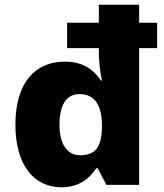

<svg xmlns="http://www.w3.org/2000/svg" viewBox="-20 -780 693 810"><path d="M239 10C313 10 357 -26 386 -70H392L429 0H567V-577H643V-684H567V-760H397V-684H263V-577H397V-561C397 -509 406 -457 410 -440H406C376 -485 331 -520 254 -520C131 -520 45 -435 45 -254C45 -81 125 10 239 10ZM318 -125C258 -125 231 -181 231 -252C231 -345 264 -383 316 -383C378 -383 410 -337 410 -253V-240C408 -163 385 -125 318 -125Z"/></svg>

Font: Noto Sans Lao ExtraBold
Style: Regular
Weight: 800
Designer: Monotype Design Team
Foundry: Monotype Imaging Inc.
Version: Version 2.003